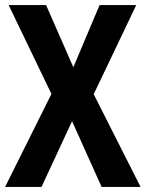

<svg xmlns="http://www.w3.org/2000/svg" viewBox="-21 -734 572 754"><path d="M531 0H378L262 -258L142 0H-1L181 -365L13 -714H160L267 -470L370 -714H514L347 -364Z"/></svg>

Font: Noto Sans Tamil Condensed
Style: Bold
Weight: 700
Width: 3
Designer: Jelle Bosma - Monotype Design Team
Foundry: Monotype Imaging Inc.
Version: Version 2.004; ttfautohint (v1.8.4.7-5d5b)